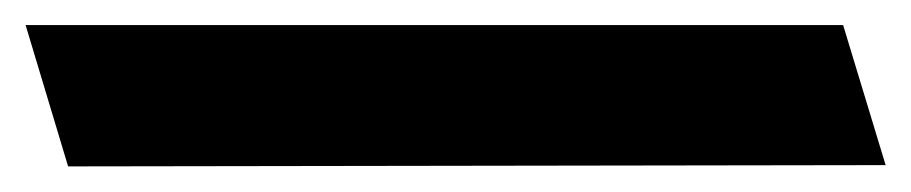

<svg xmlns="http://www.w3.org/2000/svg" viewBox="-61 -130 712 150"><path d="M630.9 -1 -7.8 0 -41 -110.4H597.7Z"/></svg>

Font: Thabit-Bold-Oblique
Style: Bold Oblique
Weight: 700
Designer: Regenerated by Nadim Shaikli
Foundry: MAK Alagha
Version: 0.01